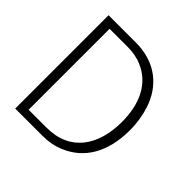

<svg xmlns="http://www.w3.org/2000/svg" viewBox="-149 -690 800 800"><g transform="rotate(45 251.0 -290.0)"><path d="M50 -15H210C246 -15 278 -21 308 -34C398 -72 452 -157 452 -290C452 -333 445 -372 434 -406C404 -498 331 -565 210 -565H50ZM93 -51V-528H199C230 -528 258 -523 283 -512C364 -478 404 -398 404 -290C404 -153 339 -51 199 -51Z"/></g></svg>

Font: Charger Sport
Style: HL
Weight: 100
Designer: Jasper
Foundry: Cannot Into Space Fonts
Version: Version 1.1